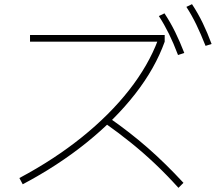

<svg xmlns="http://www.w3.org/2000/svg" viewBox="-20 -875 1040 921"><path d="M73 -21Q240 -110 373 -217Q506 -324 599 -442.5Q692 -561 738 -684L746 -675H124V-707H770V-675Q724 -547 628.5 -424.5Q533 -302 396 -191.5Q259 -81 89 9ZM836 26Q779 -37 723.5 -89.5Q668 -142 608.5 -190Q549 -238 481 -286L502 -311Q604 -240 689 -165.5Q774 -91 860 2ZM834 -611Q812 -669 790 -713.5Q768 -758 742 -798L769 -811Q798 -767 820.5 -721Q843 -675 864 -621ZM966 -655Q943 -713 921.5 -757.5Q900 -802 874 -842L901 -855Q930 -811 952.5 -764.5Q975 -718 995 -664Z"/></svg>

Font: M PLUS 2 Thin ExtraLight
Style: Regular
Weight: 250
Version: Version 1.001